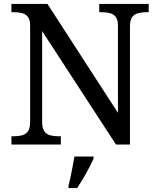

<svg xmlns="http://www.w3.org/2000/svg" viewBox="-20 -734 803 975"><path d="M38 0V-42H51Q74 -42 92.5 -47Q111 -52 122 -67.5Q133 -83 133 -114V-604Q133 -634 121.5 -648.5Q110 -663 91.5 -667.5Q73 -672 51 -672H38V-714H221L579 -161V-604Q579 -634 567.5 -648.5Q556 -663 537.5 -667.5Q519 -672 497 -672H484V-714H735V-672H722Q700 -672 681 -667Q662 -662 651 -647Q640 -632 640 -600V0H569L194 -576V-114Q194 -83 205 -67.5Q216 -52 235 -47Q254 -42 276 -42H289V0ZM328 208Q334 186 339 161Q344 136 349 110.5Q354 85 358 61H455V71Q446 92 432 119Q418 146 402 173Q386 200 372 221H328Z"/></svg>

Font: Noto Serif Bengali
Style: Regular
Weight: 400
Designer: Juan Bruce, Universal Thirst, Indian Type Foundry and the Monotype Design Team.
Foundry: Monotype Imaging Inc.
Version: Version 2.003